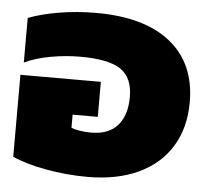

<svg xmlns="http://www.w3.org/2000/svg" viewBox="-45 -598 719 661"><g transform="rotate(5 314.5 -267.5)"><path d="M20 -32V-315H298V-194H211V-149Q221 -144 240.5 -141Q260 -138 280 -138Q340 -138 371 -173Q402 -208 402 -272Q402 -338 360.5 -366.5Q319 -395 220 -395Q169 -395 117 -385.5Q65 -376 28 -358V-512Q71 -529 133 -539.5Q195 -550 262 -550Q429 -550 519 -477.5Q609 -405 609 -272Q609 -184 570 -119.5Q531 -55 457 -20Q383 15 280 15Q208 15 136.5 2Q65 -11 20 -32Z"/></g></svg>

Font: Prompt ExtraBold
Style: Regular
Weight: 800
Designer: Katatrad Team
Foundry: CadsonDemak
Version: Version 1.000